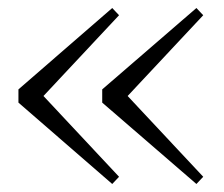

<svg xmlns="http://www.w3.org/2000/svg" viewBox="-20 -511 560 479"><path d="M260 -52 26 -255V-288L260 -491L277 -473L73 -255V-288L277 -70ZM470 -52 235 -255V-288L470 -491L487 -473L283 -255V-288L487 -70Z"/></svg>

Font: Noto Serif TC ExtraLight ExtraLight
Style: Regular
Weight: 250
Version: Version 2.003-H1;hotconv 1.1.1;makeotfexe 2.6.0